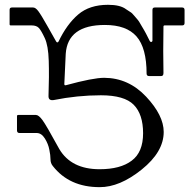

<svg xmlns="http://www.w3.org/2000/svg" viewBox="-20 -770 812 800"><path d="M430.2 -750Q481.4 -750 505.4 -731.4Q517.1 -723.1 523.4 -719.7Q529.8 -716.3 540.5 -703.1Q551.3 -689.9 554.7 -686.5Q558.1 -683.1 567.9 -665.5Q577.6 -647.9 580.6 -644Q583.5 -640.1 604 -599.1Q606.9 -594.2 610.8 -595.2Q614.7 -596.2 615.2 -600.1V-729Q615.2 -738.8 625 -738.8H738.8Q748.5 -738.8 749 -729V-673.8Q749 -664.1 738.8 -664.1H666Q661.1 -664.1 661.1 -659.2Q659.2 -552.2 661.1 -465.8Q661.1 -452.6 650.9 -453.1H601.1Q591.3 -453.1 590.8 -462.9Q590.8 -570.3 548.8 -618.2Q506.8 -666 417 -666Q262.2 -666 253.9 -545.9L248 -419.9Q248 -413.1 254.9 -415Q367.7 -445.8 414.1 -445.8Q515.6 -445.3 588.9 -367.2Q662.1 -289.1 662.1 -220.2Q662.1 -137.2 570.3 -63.5Q478.5 10.3 395 9.8Q269 9.8 200.2 -78.1Q190.4 -89.8 190.4 -106.4Q190.4 -123 185.5 -146.5Q181.2 -169.9 167 -192.9Q152.8 -215.8 132.8 -215.8H61Q51.3 -215.8 50.8 -226.1V-286.1Q50.8 -291 56.2 -291H129.9Q141.1 -291 156.7 -270Q172.4 -249 227.1 -148.9Q276.9 -64.9 395 -64.9Q481.9 -64.9 528.8 -100.6Q576.2 -135.7 576.2 -214.8Q576.2 -293.9 537.1 -333.5Q498 -373 400.4 -373Q302.7 -373 203.1 -353Q182.1 -350.1 182.1 -369.1Q185.1 -453.1 183.1 -516.6Q181.2 -580.1 166.5 -611.3Q151.9 -642.6 142.1 -653.3Q132.3 -664.1 111.8 -664.1H24.9Q20 -664.1 20 -668.9V-729Q20 -738.8 29.8 -738.8H117.2Q127.9 -739.3 139.6 -723.6Q151.4 -708 177.2 -662.1Q203.1 -616.2 213.9 -597.2Q218.8 -589.4 224.1 -597.2Q258.3 -668.9 305.7 -709.5Q353 -750 430.2 -750Z"/></svg>

Font: BrevierViennese-Regular
Style: Regular
Weight: 400
Designer: Johannes Lang & Ellmer Stefan
Foundry: Johannes Lang & Ellmer Stefan
Version: Version 1.001;PS 001.001;hotconv 1.0.70;makeotf.lib2.5.58329